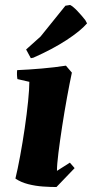

<svg xmlns="http://www.w3.org/2000/svg" viewBox="-20 -740 370 772"><path d="M98 -411 50 -422Q47 -440 49 -458Q96 -460 148 -464.5Q200 -469 245 -476L269 -448Q260 -406 249.5 -348.5Q239 -291 230 -232.5Q221 -174 215 -126Q209 -78 209 -53L261 -86L280 -64L207 12Q183 12 153 10Q123 8 93.5 0.5Q64 -7 42 -22Q51 -59 61 -113Q71 -167 79.5 -225Q88 -283 93 -333Q98 -383 98 -411ZM104 -506 85 -541 143 -593 243 -717 262 -720Q274 -714 291.5 -695.5Q309 -677 323 -659L330 -646Q303 -615 247 -578.5Q191 -542 114 -508Z"/></svg>

Font: Labrada ExtraBold
Style: Italic
Weight: 800
Italic angle: -7°
Designer: Mercedes Jáuregui
Foundry: Omnibus-Type Team
Version: Version 1.000; ttfautohint (v1.8.4.7-5d5b)